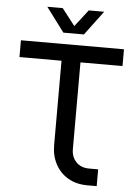

<svg xmlns="http://www.w3.org/2000/svg" viewBox="-59 -925 686 969"><g transform="rotate(5 284.0 -440.0)"><path d="M421 0Q364 0 322.5 -24.5Q281 -49 258.5 -91.5Q236 -134 236 -187V-615H23V-700H545V-615H332V-175Q332 -136 356.5 -110.5Q381 -85 422 -85H468V0ZM233 -757 141 -880H219L285 -795L351 -880H429L337 -757Z"/></g></svg>

Font: MuseoModerno Thin
Style: Regular
Weight: 400
Version: Version 1.003